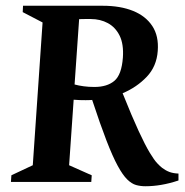

<svg xmlns="http://www.w3.org/2000/svg" viewBox="-20 -632 643 667"><path d="M18 0 19.6 -23.1 93.9 -58 127.9 -554 58.9 -589.9 60 -612H337Q397.9 -612 442.1 -594.2Q486.2 -576.4 509.1 -541.6Q532 -506.9 528 -455.1Q524.2 -401.3 489.7 -365.1Q455.2 -328.9 406 -308.1Q438.6 -226.5 461.6 -176.9Q484.6 -127.3 500.2 -101.6Q515.7 -76 525.9 -65.2Q536.1 -54.4 543.1 -49Q555.5 -39.6 568.5 -34.7Q581.5 -29.8 600 -29V-5Q568.2 5.5 540.2 10.2Q512.1 15 485.1 15Q468.1 15 452.9 10.8Q437.7 6.6 422.2 -8.4Q406.6 -23.5 389 -55.8Q371.4 -88.1 349.8 -143.9Q328.2 -199.8 300.2 -284.8Q294.7 -284.4 289.2 -284.2Q283.7 -284 277.6 -284Q267.2 -284 256.7 -284.3Q246.1 -284.6 235.9 -285.6L220.1 -58L298.7 -23L297.1 0ZM308 -329.9Q352 -329.9 377.2 -351Q402.5 -372.1 406.9 -432Q410.1 -478.5 395.7 -507.9Q381.2 -537.3 354.8 -551.6Q328.4 -565.9 294.9 -565.9Q284.7 -565.9 274.7 -565.9Q264.6 -565.9 254.9 -565.5L239.1 -338.5Q253.5 -334.6 270.5 -332.3Q287.5 -329.9 308 -329.9Z"/></svg>

Font: Ancizar Serif Light
Style: Italic
Weight: 300
Italic angle: -4°
Designer: Cesar Puertas, Viviana Monsalve, Julian Moncada, Julian Prieto, Jose Castro, Felipe Aragon, Mariel Hernandez, Sara Alarc
Version: Version 8.100